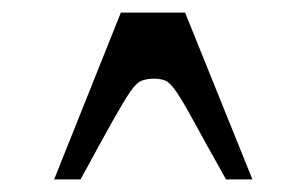

<svg xmlns="http://www.w3.org/2000/svg" viewBox="-20 -720 486 305"><path d="M66 -435 172 -700H274L381 -435H339Q306 -494 288 -527Q270 -560 260 -574.5Q250 -589 242.5 -592Q235 -595 225 -595Q214 -595 205.5 -592Q197 -589 187 -574.5Q177 -560 158.5 -527Q140 -494 108 -435Z"/></svg>

Font: Ojuju Medium
Style: Regular
Weight: 500
Designer: Chisaokwu Joboson, Mirko Velimirovic
Foundry: Udi Foundry
Version: Version 1.000